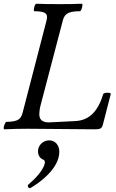

<svg xmlns="http://www.w3.org/2000/svg" viewBox="-23 -688 620 1026"><path d="M0 3C41 1 84 0 127 0C245 0 364 3 481 3C512 3 521 0 527 -23L569 -186C571 -195 532 -194 529 -186C501 -94 455 -45 380 -41L238 -34C204 -34 187 -48 187 -78C187 -90 189 -107 194 -126L311 -572C320 -608 331 -628 404 -628C413 -628 422 -668 415 -668C374 -666 334 -666 293 -666C252 -666 211 -666 171 -668C162 -668 153 -628 161 -628C232 -628 234 -608 224 -572L99 -90C90 -56 80 -37 12 -37C3 -37 -9 3 0 3ZM139 317C187 290 294 213 294 123C294 89 273 62 240 62C208 62 180 88 180 120C180 140 189 158 210 166C216 169 218 177 216 187C206 223 169 264 128 299C121 305 130 321 139 317Z"/></svg>

Font: Junicode Two Beta SemiCondensed Medium
Style: Italic
Weight: 500
Width: 4
Italic angle: -10°
Version: Version 1.063